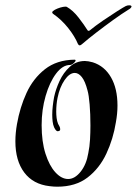

<svg xmlns="http://www.w3.org/2000/svg" viewBox="-20 -694 516 724"><path d="M196 10Q189 10 182 9.5Q175 9 167 8Q105 1 71.5 -43.5Q38 -88 38 -161Q38 -192 44 -226Q55 -289 80 -343.5Q105 -398 149.5 -433Q194 -468 261 -469Q265 -469 265 -466Q265 -462 257.5 -455.5Q250 -449 244 -449Q216 -449 191.5 -416.5Q167 -384 152 -332Q137 -280 137 -222Q137 -160 151.5 -114.5Q166 -69 189 -44Q212 -19 237 -19Q262 -19 284 -46.5Q306 -74 313 -117Q318 -141 319.5 -168Q321 -195 321 -221Q321 -264 318 -300Q315 -336 310 -353Q301 -388 288.5 -403.5Q276 -419 262 -419Q242 -419 223.5 -392Q205 -365 197 -325Q192 -300 192 -273Q192 -261 193.5 -249Q195 -237 199 -227Q201 -224 204 -218Q207 -212 207 -207Q207 -201 202 -200Q200 -199 198 -199Q191 -199 184 -214Q180 -223 178.5 -235.5Q177 -248 177 -261Q177 -277 179 -294.5Q181 -312 184 -328Q190 -357 204.5 -388.5Q219 -420 243 -442Q267 -464 300 -464Q312 -464 330 -459Q374 -445 398.5 -402.5Q423 -360 423 -296Q423 -266 417 -233Q407 -170 381 -114.5Q355 -59 310 -24.5Q265 10 196 10ZM280 -523Q277 -523 274 -528Q262 -557 237 -588.5Q212 -620 180 -642Q174 -647 179.5 -652Q185 -657 196 -661.5Q207 -666 217.5 -668Q228 -670 232 -668Q255 -655 276 -628Q297 -601 310 -580Q313 -576 318 -579Q340 -597 368.5 -616.5Q397 -636 421.5 -651.5Q446 -667 454 -671Q460 -674 467 -674Q476 -674 476 -669Q474 -663 465 -658Q439 -642 406.5 -618.5Q374 -595 343.5 -571.5Q313 -548 291 -529Q285 -523 280 -523Z"/></svg>

Font: Tapestry
Style: Regular
Weight: 400
Designer: Robert E. Leuschke
Foundry: Robert E. Leuschke
Version: Version 1.010; ttfautohint (v1.8.4.7-5d5b)